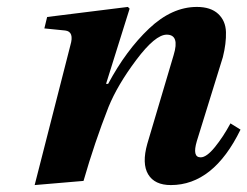

<svg xmlns="http://www.w3.org/2000/svg" viewBox="-20 -522 714 554"><path d="M80 12 183 -391Q195 -431 168 -434L108 -440L116 -473L349 -502L354 -497L286 -280H292Q344 -377 410 -439.5Q476 -502 548 -502Q588 -502 609.5 -482Q631 -462 632 -429.5Q633 -397 623 -357L548 -115Q534 -68 559 -68Q576 -68 600 -97.5Q624 -127 645 -166L674 -148Q596 12 473 12Q426 12 407.5 -19Q389 -50 405 -107L481 -363Q499 -422 461 -422Q428 -422 373.5 -349.5Q319 -277 293 -213Q253 -111 221 0Z"/></svg>

Font: Heuristica
Style: Bold Italic
Weight: 700
Italic angle: -13°
Version: Version 1.0.2